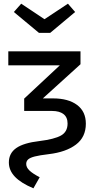

<svg xmlns="http://www.w3.org/2000/svg" viewBox="-20 -805 510 1040"><path d="M28 75Q28 25 68 -3Q108 -31 194 -41Q275 -51 310.5 -71Q346 -91 346 -136Q346 -170 324 -187Q302 -204 262 -204H111V-271L304 -451H25V-527H416V-457L212 -272H267Q350 -272 397.5 -236.5Q445 -201 445 -135Q445 -62 391 -21.5Q337 19 244 30Q194 36 168.5 42.5Q143 49 132.5 58.5Q122 68 122 83Q122 102 140 119Q158 136 195 155L161 215Q94 187 61 152.5Q28 118 28 75ZM387 -740 252 -627H191L55 -740L95 -785L221 -701L348 -785Z"/></svg>

Font: Fira Sans
Style: Regular
Weight: 400
Designer: bBox Type GmbH & Carrois Corporate GbR & Edenspiekermann AG
Foundry: bBox Type GmbH & Carrois Corporate GbR & Edenspiekermann AG
Version: Version 4.301